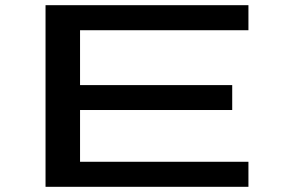

<svg xmlns="http://www.w3.org/2000/svg" viewBox="-20 -720 1140 740"><path d="M155.5 0V-700H937.5V-603.5H288.5V-392H875V-296H288.5V-96.5H937.5V0Z"/></svg>

Font: Trispace Expanded Medium
Style: Regular
Weight: 500
Width: 7
Designer: Tyler Finck
Foundry: Etcetera Type Company
Version: Version 1.210; ttfautohint (v1.8.3)